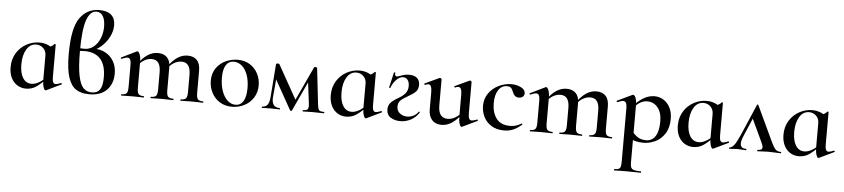

<svg xmlns="http://www.w3.org/2000/svg" viewBox="-51 -1060 7346 1671"><g transform="rotate(5 3621.5 -225.0)"><path d="M33 -163Q33 -234 66.5 -287.5Q100 -341 153.5 -369.5Q207 -398 265 -398Q301 -398 333 -386Q365 -374 388 -351L326 -290Q326 -328 301 -353Q276 -378 239 -378Q186 -378 155 -327Q124 -276 124 -195Q124 -120 151 -77Q178 -34 226 -34Q279 -34 343 -92L351 -85Q307 -39 269 -13.5Q231 12 181 12Q141 12 107 -8.5Q73 -29 53 -68.5Q33 -108 33 -163ZM326 -81V-360Q355 -368 369 -374.5Q383 -381 397 -397Q398 -398 400 -398Q402 -398 404.5 -396.5Q407 -395 407 -393V-108Q407 -77 414 -63.5Q421 -50 437 -50Q451 -50 482 -63H483Q487 -63 489.5 -58.5Q492 -54 489 -52L358 11Q356 12 353 12Q343 12 334.5 -14Q326 -40 326 -81Z M941 -186Q941 -97 888 -42Q835 13 734 13Q665 13 620 -15.5Q575 -44 551 -116.5Q527 -189 527 -319Q527 -549 590.5 -637Q654 -725 760 -725Q829 -725 864 -694Q899 -663 899 -604Q899 -552 873 -501.5Q847 -451 804.5 -414Q762 -377 714 -365L748 -386Q799 -386 843.5 -362Q888 -338 914.5 -292.5Q941 -247 941 -186ZM849 -145Q849 -252 801.5 -305Q754 -358 663 -358Q627 -358 606 -352V-381Q627 -378 662 -378Q704 -378 739 -406Q774 -434 793.5 -481.5Q813 -529 813 -584Q813 -643 793 -676Q773 -709 736 -709Q680 -709 651 -625Q622 -541 622 -352Q622 -214 638 -138Q654 -62 683 -33.5Q712 -5 756 -5Q804 -5 826.5 -38Q849 -71 849 -145Z M1533 -12Q1566 -12 1578 -26.5Q1590 -41 1590 -81V-230Q1590 -286 1570.5 -313Q1551 -340 1511 -340Q1479 -340 1447.5 -322Q1416 -304 1395 -273L1390 -285Q1467 -397 1560 -397Q1613 -397 1641.5 -366.5Q1670 -336 1670 -274V-81Q1670 -40 1681.5 -26Q1693 -12 1727 -12Q1731 -12 1731 -6Q1731 0 1727 0Q1702 0 1687 -1L1630 -2L1573 -1Q1558 0 1533 0Q1530 0 1530 -6Q1530 -12 1533 -12ZM1272 -12Q1306 -12 1317.5 -26Q1329 -40 1329 -81V-230Q1329 -286 1309.5 -313Q1290 -340 1250 -340Q1218 -340 1186.5 -322Q1155 -304 1134 -273L1129 -285Q1206 -397 1299 -397Q1352 -397 1380.5 -367.5Q1409 -338 1409 -282V-81Q1409 -40 1421 -26Q1433 -12 1467 -12Q1470 -12 1470 -6Q1470 0 1467 0Q1441 0 1426 -1L1369 -2L1312 -1Q1297 0 1272 0Q1269 0 1269 -6Q1269 -12 1272 -12ZM1015 -12Q1049 -12 1060 -26Q1071 -40 1071 -81V-272Q1071 -304 1063.5 -319Q1056 -334 1039 -334Q1024 -334 989 -319H988Q984 -319 982 -324Q980 -329 983 -330L1114 -394Q1120 -396 1121 -396Q1132 -396 1142 -371Q1152 -346 1152 -306V-81Q1152 -40 1163.5 -26Q1175 -12 1209 -12Q1212 -12 1212 -6Q1212 0 1209 0Q1184 0 1169 -1L1112 -2L1054 -1Q1040 0 1015 0Q1012 0 1012 -6Q1012 -12 1015 -12Z M1779 -198Q1779 -263 1811.5 -308.5Q1844 -354 1894.5 -376.5Q1945 -399 1998 -399Q2059 -399 2104.5 -370Q2150 -341 2174 -293.5Q2198 -246 2198 -192Q2198 -132 2168.5 -85Q2139 -38 2089 -12.5Q2039 13 1981 13Q1921 13 1875 -15.5Q1829 -44 1804 -92.5Q1779 -141 1779 -198ZM2103 -160Q2103 -227 2084.5 -277Q2066 -327 2034.5 -353Q2003 -379 1965 -379Q1920 -379 1896.5 -342Q1873 -305 1873 -233Q1873 -168 1891 -116.5Q1909 -65 1940.5 -36Q1972 -7 2011 -7Q2055 -7 2079 -46Q2103 -85 2103 -160Z M2785 0Q2756 0 2740 -1L2688 -2L2636 -1Q2624 0 2601 0Q2598 0 2598 -6Q2598 -12 2601 -12Q2627 -12 2637.5 -20Q2648 -28 2648 -53Q2648 -58 2646 -78L2621 -278L2660 -334L2505 0Q2504 4 2497 4Q2492 4 2489 0L2336 -273L2351 -327L2331 -104L2330 -88Q2330 -49 2346.5 -30.5Q2363 -12 2397 -12Q2400 -12 2400 -6Q2400 0 2397 0Q2375 0 2363 -1L2320 -2L2278 -1Q2266 0 2244 0Q2241 0 2241 -6Q2241 -12 2244 -12Q2276 -12 2291.5 -34Q2307 -56 2310 -104L2332 -390Q2332 -393 2337 -395Q2342 -397 2348 -397Q2358 -397 2361 -393L2533 -86L2514 -68L2665 -392Q2667 -395 2674 -395Q2679 -395 2684.5 -393Q2690 -391 2691 -389L2726 -81Q2730 -48 2734 -35Q2738 -22 2749 -17Q2760 -12 2785 -12Q2787 -12 2787 -6Q2787 0 2785 0Z M2830 -163Q2830 -234 2863.5 -287.5Q2897 -341 2950.5 -369.5Q3004 -398 3062 -398Q3098 -398 3130 -386Q3162 -374 3185 -351L3123 -290Q3123 -328 3098 -353Q3073 -378 3036 -378Q2983 -378 2952 -327Q2921 -276 2921 -195Q2921 -120 2948 -77Q2975 -34 3023 -34Q3076 -34 3140 -92L3148 -85Q3104 -39 3066 -13.5Q3028 12 2978 12Q2938 12 2904 -8.5Q2870 -29 2850 -68.5Q2830 -108 2830 -163ZM3123 -81V-360Q3152 -368 3166 -374.5Q3180 -381 3194 -397Q3195 -398 3197 -398Q3199 -398 3201.5 -396.5Q3204 -395 3204 -393V-108Q3204 -77 3211 -63.5Q3218 -50 3234 -50Q3248 -50 3279 -63H3280Q3284 -63 3286.5 -58.5Q3289 -54 3286 -52L3155 11Q3153 12 3150 12Q3140 12 3131.5 -14Q3123 -40 3123 -81Z M3341 -271Q3340 -270 3337 -270Q3329 -270 3330 -274L3361 -407Q3363 -409 3365 -409Q3368 -409 3371 -407.5Q3374 -406 3373 -405Q3372 -401 3372 -394Q3372 -384 3377 -379.5Q3382 -375 3388 -375Q3395 -375 3404.5 -378.5Q3414 -382 3418 -383Q3439 -391 3456 -395Q3473 -399 3495 -399Q3541 -399 3564.5 -377.5Q3588 -356 3588 -317Q3588 -281 3567 -259Q3546 -237 3499 -211Q3457 -188 3437 -168Q3417 -148 3417 -113Q3417 -78 3444 -56.5Q3471 -35 3508 -35Q3536 -35 3562 -47.5Q3588 -60 3605 -85Q3606 -87 3609 -87Q3612 -87 3614 -84Q3616 -81 3614 -78Q3586 -35 3543 -12.5Q3500 10 3452 10Q3403 10 3367.5 -12.5Q3332 -35 3332 -83Q3332 -116 3351.5 -139Q3371 -162 3416 -188Q3459 -212 3479 -238Q3499 -264 3499 -301Q3499 -335 3484 -354Q3469 -373 3445 -373Q3414 -373 3384.5 -342.5Q3355 -312 3341 -271Z M3699 -114V-263Q3699 -298 3691.5 -314.5Q3684 -331 3668 -331Q3655 -331 3640 -323H3639Q3635 -323 3633 -328Q3631 -333 3634 -335L3760 -394L3765 -395Q3769 -395 3774 -391Q3779 -387 3779 -384V-157Q3779 -101 3799.5 -73.5Q3820 -46 3862 -46Q3894 -46 3926.5 -64.5Q3959 -83 3980 -113L3986 -101Q3904 11 3813 11Q3759 11 3729 -22.5Q3699 -56 3699 -114ZM4072 -50Q4084 -50 4117 -62L4119 -63Q4122 -63 4124 -58Q4126 -53 4123 -51L3992 12L3988 13Q3977 13 3969 -12Q3961 -37 3961 -79V-263Q3961 -298 3953.5 -314.5Q3946 -331 3930 -331Q3918 -331 3902 -323H3901Q3897 -323 3895 -328.5Q3893 -334 3897 -335L4023 -394L4027 -395Q4031 -395 4036 -391Q4041 -387 4041 -384V-113Q4041 -79 4048 -64.5Q4055 -50 4072 -50Z M4158 -186Q4158 -249 4192 -296.5Q4226 -344 4279.5 -369.5Q4333 -395 4388 -395Q4435 -395 4472.5 -376Q4510 -357 4510 -325Q4510 -308 4497.5 -296Q4485 -284 4462 -284Q4423 -284 4407 -328Q4398 -353 4386.5 -363.5Q4375 -374 4351 -374Q4304 -374 4276.5 -331.5Q4249 -289 4249 -218Q4249 -135 4287.5 -83.5Q4326 -32 4408 -32Q4435 -32 4457.5 -39Q4480 -46 4506 -61H4507Q4510 -61 4512.5 -58Q4515 -55 4513 -53Q4476 -20 4440 -4Q4404 12 4358 12Q4293 12 4247.5 -16.5Q4202 -45 4180 -90.5Q4158 -136 4158 -186Z M5104 -12Q5137 -12 5149 -26.5Q5161 -41 5161 -81V-230Q5161 -286 5141.5 -313Q5122 -340 5082 -340Q5050 -340 5018.5 -322Q4987 -304 4966 -273L4961 -285Q5038 -397 5131 -397Q5184 -397 5212.5 -366.5Q5241 -336 5241 -274V-81Q5241 -40 5252.5 -26Q5264 -12 5298 -12Q5302 -12 5302 -6Q5302 0 5298 0Q5273 0 5258 -1L5201 -2L5144 -1Q5129 0 5104 0Q5101 0 5101 -6Q5101 -12 5104 -12ZM4843 -12Q4877 -12 4888.5 -26Q4900 -40 4900 -81V-230Q4900 -286 4880.5 -313Q4861 -340 4821 -340Q4789 -340 4757.5 -322Q4726 -304 4705 -273L4700 -285Q4777 -397 4870 -397Q4923 -397 4951.5 -367.5Q4980 -338 4980 -282V-81Q4980 -40 4992 -26Q5004 -12 5038 -12Q5041 -12 5041 -6Q5041 0 5038 0Q5012 0 4997 -1L4940 -2L4883 -1Q4868 0 4843 0Q4840 0 4840 -6Q4840 -12 4843 -12ZM4586 -12Q4620 -12 4631 -26Q4642 -40 4642 -81V-272Q4642 -304 4634.5 -319Q4627 -334 4610 -334Q4595 -334 4560 -319H4559Q4555 -319 4553 -324Q4551 -329 4554 -330L4685 -394Q4691 -396 4692 -396Q4703 -396 4713 -371Q4723 -346 4723 -306V-81Q4723 -40 4734.5 -26Q4746 -12 4780 -12Q4783 -12 4783 -6Q4783 0 4780 0Q4755 0 4740 -1L4683 -2L4625 -1Q4611 0 4586 0Q4583 0 4583 -6Q4583 -12 4586 -12Z M5345 263Q5370 263 5382 257.5Q5394 252 5398.5 238Q5403 224 5403 194V-271Q5403 -304 5395.5 -319Q5388 -334 5370 -334Q5353 -334 5322 -320H5320Q5316 -320 5314 -324.5Q5312 -329 5314 -331L5446 -394Q5448 -395 5451 -395Q5465 -395 5474.5 -370.5Q5484 -346 5484 -304V194Q5484 224 5491 238Q5498 252 5517 257.5Q5536 263 5577 263Q5579 263 5579 269Q5579 275 5577 275Q5540 275 5520 274L5443 273L5386 274Q5371 275 5345 275Q5342 275 5342 269Q5342 263 5345 263ZM5445 -18 5472 -79Q5500 -45 5528 -28Q5556 -11 5599 -11Q5649 -11 5678 -54.5Q5707 -98 5707 -184Q5707 -263 5671 -306Q5635 -349 5581 -349Q5545 -349 5516.5 -331Q5488 -313 5455 -277L5446 -287Q5497 -345 5543.5 -372Q5590 -399 5639 -399Q5681 -399 5717 -377Q5753 -355 5774.5 -313Q5796 -271 5796 -215Q5796 -136 5762.5 -85Q5729 -34 5679 -10.5Q5629 13 5577 13Q5539 13 5511 6Q5483 -1 5445 -18Z M5862 -163Q5862 -234 5895.5 -287.5Q5929 -341 5982.5 -369.5Q6036 -398 6094 -398Q6130 -398 6162 -386Q6194 -374 6217 -351L6155 -290Q6155 -328 6130 -353Q6105 -378 6068 -378Q6015 -378 5984 -327Q5953 -276 5953 -195Q5953 -120 5980 -77Q6007 -34 6055 -34Q6108 -34 6172 -92L6180 -85Q6136 -39 6098 -13.5Q6060 12 6010 12Q5970 12 5936 -8.5Q5902 -29 5882 -68.5Q5862 -108 5862 -163ZM6155 -81V-360Q6184 -368 6198 -374.5Q6212 -381 6226 -397Q6227 -398 6229 -398Q6231 -398 6233.5 -396.5Q6236 -395 6236 -393V-108Q6236 -77 6243 -63.5Q6250 -50 6266 -50Q6280 -50 6311 -63H6312Q6316 -63 6318.5 -58.5Q6321 -54 6318 -52L6187 11Q6185 12 6182 12Q6172 12 6163.5 -14Q6155 -40 6155 -81Z M6328 -12Q6346 -12 6366.5 -37.5Q6387 -63 6417 -132L6533 -401Q6535 -405 6539 -405Q6543 -405 6545 -401L6669 -137Q6695 -80 6709 -55.5Q6723 -31 6737 -21.5Q6751 -12 6774 -12Q6779 -12 6779 -6Q6779 0 6774 0Q6757 0 6721 -2Q6683 -4 6666 -4Q6651 -4 6619 -2Q6587 0 6573 0Q6569 0 6569 -6Q6569 -12 6573 -12Q6613 -12 6613 -37Q6613 -54 6598 -84L6501 -291L6538 -352L6440 -123Q6422 -81 6422 -55Q6422 -12 6470 -12Q6475 -12 6475 -6Q6475 0 6470 0Q6459 0 6439 -2Q6419 -4 6401 -4Q6380 -4 6360 -2Q6342 0 6328 0Q6323 0 6323 -6Q6323 -12 6328 -12Z M6785 -163Q6785 -234 6818.5 -287.5Q6852 -341 6905.5 -369.5Q6959 -398 7017 -398Q7053 -398 7085 -386Q7117 -374 7140 -351L7078 -290Q7078 -328 7053 -353Q7028 -378 6991 -378Q6938 -378 6907 -327Q6876 -276 6876 -195Q6876 -120 6903 -77Q6930 -34 6978 -34Q7031 -34 7095 -92L7103 -85Q7059 -39 7021 -13.5Q6983 12 6933 12Q6893 12 6859 -8.5Q6825 -29 6805 -68.5Q6785 -108 6785 -163ZM7078 -81V-360Q7107 -368 7121 -374.5Q7135 -381 7149 -397Q7150 -398 7152 -398Q7154 -398 7156.5 -396.5Q7159 -395 7159 -393V-108Q7159 -77 7166 -63.5Q7173 -50 7189 -50Q7203 -50 7234 -63H7235Q7239 -63 7241.5 -58.5Q7244 -54 7241 -52L7110 11Q7108 12 7105 12Q7095 12 7086.5 -14Q7078 -40 7078 -81Z"/></g></svg>

Font: Cormorant Infant SemiBold
Style: Regular
Weight: 600
Designer: Christian Thalmann (Catharsis Fonts)
Foundry: Catharsis Fonts
Version: Version 4.000